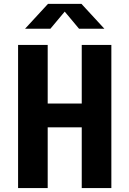

<svg xmlns="http://www.w3.org/2000/svg" viewBox="-20 -959 660 979"><path d="M396.8 -730H547.8V0H396.8ZM72.2 -730H223.2V0H72.2ZM135.1 -431.2H483.6V-309.9H135.1ZM224.8 -939.4H395.2L512.2 -812.5H383L297.7 -914.5H322.3L237 -812.5H107.8Z"/></svg>

Font: Monaspace Krypton Var
Style: Regular
Weight: 400
Designer: Riley Cran and the Lettermatic Team
Version: Version 1.101 (Monaspace Krypton Var)